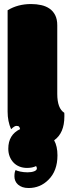

<svg xmlns="http://www.w3.org/2000/svg" viewBox="-20 -716 342 961"><path d="M266.6 -246.1Q266.6 -173.3 301.8 -151.4Q302.2 -149.9 302.2 -142.1V-133.3Q302.2 -49.8 251 -13.7Q267.6 16.1 267.6 61.5Q267.6 139.6 222.2 184.1Q181.2 225.1 123 225.1Q105.5 225.1 92.3 220.5Q79.1 215.8 70.1 207.8Q61 199.7 56.6 189.2Q52.2 178.7 52.2 167.5Q52.2 144 58.6 134.8Q64 139.2 81.5 142.8Q99.1 146.5 118.2 146.5Q137.2 146.5 150.9 141.4Q164.6 136.2 164.6 126.5Q164.6 122.1 160.6 115.2Q142.6 124.5 115.2 124.5Q94.2 124.5 76.9 117.4Q59.6 110.4 47.4 97.4Q35.2 84.5 28.3 66.9Q21.5 49.3 21.5 28.3Q21.5 -41.5 80.6 -69.8Q78.6 -78.6 75.2 -82.3Q71.8 -85.9 62 -85.9Q52.2 -85.9 35.6 -69.3Q18.1 -108.4 18.1 -157.2V-664.6Q68.8 -695.8 135.7 -695.8Q162.6 -695.8 186.5 -690.4Q210.4 -685.1 228.3 -672.6Q246.1 -660.2 256.3 -639.9Q266.6 -619.6 266.6 -589.4Z"/></svg>

Font: Modak sl
Style: Regular
Weight: 400
Designer: Sarang Kulkarni, Maithili Shingre, Noopur Datye
Foundry: Ek Type
Version: Version 1.036;PS Version 1.000;hotconv 1.0.79;makeotf.lib2.5